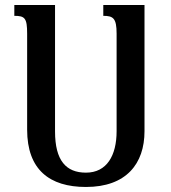

<svg xmlns="http://www.w3.org/2000/svg" viewBox="-20 -734 682 764"><path d="M391 -714V-671C431 -671 444 -661 444 -600V-212C444 -115 405 -47 322 -47C243 -47 199 -95 199 -211V-714H37V-671C79 -671 88 -662 88 -600V-218C88 -59 177 10 322 10C482 10 555 -82 555 -212V-714Z"/></svg>

Font: Noto Serif Armenian Condensed SemiBold
Style: Regular
Weight: 600
Width: 3
Designer: Monotype Design Team
Foundry: Monotype Imaging Inc.
Version: Version 2.008